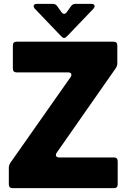

<svg xmlns="http://www.w3.org/2000/svg" viewBox="-20 -980 664 1000"><path d="M46 0Q26 0 26 -20V-107Q26 -119 34 -132L348 -579Q352 -584 352 -590Q352 -603 335 -603H67Q47 -603 47 -623V-743Q47 -763 67 -763H571Q591 -763 591 -743V-650Q591 -638 583 -625L275 -184Q271 -179 271 -172Q271 -167 275.5 -163.5Q280 -160 288 -160H573Q593 -160 593 -140V-20Q593 0 573 0ZM297 -793 161 -935Q155 -943 155 -948Q155 -953 159.5 -956.5Q164 -960 172 -960H254Q270 -960 278 -948L300 -917Q306 -908 314 -908Q322 -908 328 -917L350 -948Q359 -960 374 -960H456Q464 -960 468.5 -956.5Q473 -953 473 -948Q473 -943 467 -935L331 -793Q320 -782 314 -782Q307 -782 297 -793Z"/></svg>

Font: Open Sauce Two Black
Style: Regular
Weight: 900
Designer: Alfredo Marco Pradil
Foundry: Creative Sauce Fz LLC
Version: Version 1.477